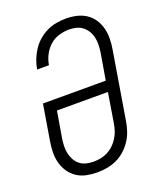

<svg xmlns="http://www.w3.org/2000/svg" viewBox="-139 -831 778 928"><g transform="rotate(-20 250.0 -367.5)"><path d="M202 8Q173 8 146 2.5Q119 -3 97 -17.5Q75 -32 60 -54Q45 -76 38 -102Q31 -128 31.5 -156Q32 -184 37 -213L67 -395H390L413 -531Q416 -551 416.5 -570Q417 -589 413 -607.5Q409 -626 399.5 -641.5Q390 -657 376 -668Q362 -679 344 -683.5Q326 -688 306 -688Q281 -688 254.5 -680Q228 -672 207.5 -653.5Q187 -635 174.5 -610.5Q162 -586 158 -561L157 -559H96L97 -561Q101 -585 110.5 -609Q120 -633 134.5 -655Q149 -677 169.5 -694.5Q190 -712 213 -723Q236 -734 261 -738.5Q286 -743 311 -743Q339 -743 365.5 -737Q392 -731 414 -716.5Q436 -702 450.5 -680Q465 -658 471.5 -632Q478 -606 477.5 -578Q477 -550 472 -522L415 -177Q411 -153 403 -128.5Q395 -104 380 -81.5Q365 -59 345 -41Q325 -23 301 -12Q277 -1 251.5 3.5Q226 8 202 8ZM202 -47Q220 -47 238.5 -50.5Q257 -54 274.5 -63Q292 -72 306 -85.5Q320 -99 330.5 -115.5Q341 -132 347 -150Q353 -168 356 -186L381 -340H119L96 -204Q93 -184 92.5 -165Q92 -146 96 -128Q100 -110 109 -94Q118 -78 132 -67Q146 -56 164 -51.5Q182 -47 202 -47Z"/></g></svg>

Font: Iosevka Term Curly Lt Obl
Style: Regular
Weight: 300
Italic angle: -9°
Designer: Belleve Invis
Foundry: Belleve Invis
Version: Version 32.3.0